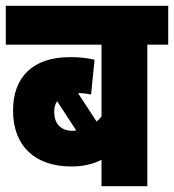

<svg xmlns="http://www.w3.org/2000/svg" viewBox="-20 -642 600 662"><path d="M560 -488V-622H0V-488H330V-240C325 -234 319 -228 313 -223L249 -321C267 -321 281 -319 294 -316L306 -436C278 -443 251 -445 221 -445C96 -445 25 -379 25 -261C25 -136 103 -68 226 -68C264 -68 299 -75 330 -91V0H488V-488ZM167 -256C167 -271 170 -284 177 -293L243 -192C239 -192 235 -191 231 -191C193 -191 167 -212 167 -256Z"/></svg>

Font: Noto Sans Devanagari Condensed Black
Style: Regular
Weight: 900
Width: 3
Designer: Jelle Bosma - Monotype Design Team
Foundry: Monotype Imaging Inc.
Version: Version 2.004